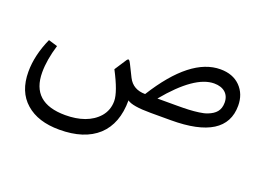

<svg xmlns="http://www.w3.org/2000/svg" viewBox="-94 -587 1460 1074"><g transform="rotate(20 635.5 -50.0)"><path d="M709 -88.4C661.1 -88.4 627 -107.9 606.9 -147L571.8 -217.8C565.9 -229 564 -232.4 560.1 -236.3C555.7 -240.2 552.2 -238.3 546.9 -231.9L500 -160.2C540 -84 560.1 -27.8 560.1 8.3C560.1 43.9 548.8 75.2 526.9 101.1C482.4 152.8 411.6 175.3 329.1 175.3C193.8 175.3 126.5 114.7 126.5 -6.3C126.5 -55.7 135.7 -110.8 154.3 -171.9L100.6 -188C68.8 -117.2 52.7 -48.8 52.7 17.1C52.7 96.2 77.1 157.2 126 199.7C174.3 242.2 240.7 263.2 325.2 263.2C423.8 263.2 500 238.8 553.7 189.9C606.9 140.6 633.8 69.8 633.8 -23.4C653.8 -7.8 700.7 0 774.4 0H894.5C1111.8 0 1220.7 -68.4 1220.7 -204.6C1220.7 -251 1206.1 -289.1 1176.8 -318.8C1147.5 -348.1 1108.4 -362.8 1059.1 -362.8C940.4 -362.8 823.7 -271.5 709 -88.4ZM1143.6 -195.3C1143.6 -147.5 1118.7 -123.5 1076.7 -106.9C1063.5 -101.6 1046.9 -97.7 1027.3 -95.2C988.3 -89.8 952.6 -88.4 899.9 -88.4H782.2C885.7 -213.9 976.1 -276.4 1052.7 -276.4C1108.9 -276.4 1143.6 -246.1 1143.6 -195.3Z"/></g></svg>

Font: Sahel
Style: Regular
Weight: 400
Foundry: Saber Rastikerdar (saber.rastikerdar@gmail.com)
Version: Version 3.4.0